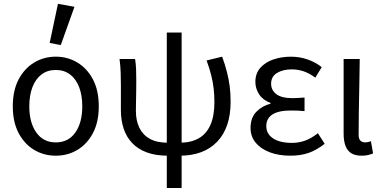

<svg xmlns="http://www.w3.org/2000/svg" viewBox="-20 -790 1970 989"><path d="M267.4 12Q206.5 12 156.3 -17.7Q106.2 -47.5 76 -104.4Q45.9 -161.3 45.9 -242.4Q45.9 -324.2 76 -381.1Q106.2 -438 156.3 -468Q206.5 -498.1 267.4 -498.1Q328.2 -498.1 378.4 -468Q428.6 -438 458.7 -381.1Q488.8 -324.2 488.8 -242.4Q488.8 -161.3 458.7 -104.4Q428.6 -47.5 378.4 -17.7Q328.2 12 267.4 12ZM267.4 -56.5Q332.3 -56.5 368 -107.4Q403.8 -158.2 403.8 -242.4Q403.8 -298.7 387.7 -341Q371.5 -383.2 341 -406.4Q310.4 -429.6 267.4 -429.6Q224.3 -429.6 193.8 -406.4Q163.2 -383.2 147.1 -341Q130.9 -298.7 130.9 -242.4Q130.9 -158.2 167 -107.4Q203.1 -56.5 267.4 -56.5ZM293 -557.8 235.9 -568.9 278.5 -770.4 363.6 -755Z M844.9 12Q782.1 12 736.4 -4.9Q690.7 -21.8 661 -53Q631.2 -84.3 617 -127.3Q602.7 -170.2 602.7 -222.8V-352.6Q602.7 -382 601.6 -414.9Q600.6 -447.9 595.8 -486.1H675.8Q679.9 -461.1 681 -433Q682 -404.9 682 -372.7Q682 -345.9 681.5 -315.9Q681 -285.9 680.5 -259.7Q680 -233.5 680 -217.9Q680 -168.9 697.8 -132Q715.6 -95.2 751.5 -75.1Q787.3 -55 842.5 -55ZM905.8 12 907 -55Q963.5 -55 1003.3 -77.4Q1043 -99.7 1063.7 -146Q1084.4 -192.4 1084.4 -263.5Q1084.4 -299.7 1080.7 -332.7Q1077.1 -365.7 1068.4 -400.9Q1059.7 -436 1044.2 -478.5L1124.3 -498.1Q1139.1 -457.4 1148.7 -420.2Q1158.2 -383 1163.1 -345.8Q1167.9 -308.6 1167.9 -266.1Q1167.9 -132.5 1098.9 -60.3Q1029.9 12 905.8 12ZM839.2 178.5V-622.4H915.6V178.5Z M1475.5 12Q1415.4 12 1369.2 -5.7Q1323 -23.4 1296.8 -55.2Q1270.6 -87 1270.6 -130.5Q1270.6 -184.5 1301.3 -215.1Q1332 -245.7 1373.4 -255.7V-259.7Q1334.6 -274.1 1315 -303.8Q1295.4 -333.5 1295.4 -368Q1295.4 -411.7 1320.8 -440.5Q1346.2 -469.4 1388 -483.7Q1429.7 -498 1479 -498Q1523.7 -498 1564.1 -483.9Q1604.5 -469.8 1637.3 -444.2L1604.1 -389.9Q1575.6 -411.5 1545.9 -422Q1516.3 -432.6 1481.9 -432.6Q1437.3 -432.6 1406.9 -414.2Q1376.5 -395.8 1376.5 -358.6Q1376.5 -325.8 1403.2 -305.1Q1430 -284.4 1487.4 -284.4Q1502 -284.4 1516.2 -285.5Q1530.3 -286.6 1548.7 -287.6V-217.6Q1528.9 -219.6 1512.1 -220.2Q1495.3 -220.8 1478.3 -220.8Q1415.1 -220.8 1383.4 -200.4Q1351.7 -180 1351.7 -140.7Q1351.7 -100.3 1386.7 -77.2Q1421.6 -54 1483.8 -54Q1519 -54 1550.9 -65.4Q1582.9 -76.7 1617.6 -103.8L1652.4 -49.2Q1608.3 -15.2 1567.7 -1.6Q1527 12 1475.5 12Z M1843 12Q1809.1 12 1788.8 -1.1Q1768.5 -14.1 1759.3 -39.6Q1750 -65 1750 -101.4V-486.1H1833Q1832.3 -420.4 1830.9 -352.4Q1829.4 -284.5 1828.4 -219.2Q1827.3 -153.8 1827.3 -95.4Q1827.3 -74.8 1836.4 -65.7Q1845.5 -56.5 1861.2 -56.5Q1867.8 -56.5 1875.1 -58Q1882.4 -59.5 1890.7 -62.5L1901.8 0.3Q1890.8 4.8 1877 8.4Q1863.2 12 1843 12Z"/></svg>

Font: Source Sans 3 Variable
Style: Regular
Weight: 200
Designer: Paul D. Hunt
Foundry: Adobe Systems Incorporated
Version: Version 3.026